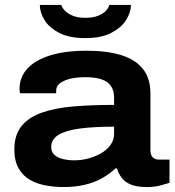

<svg xmlns="http://www.w3.org/2000/svg" viewBox="-20 -744 707 776"><path d="M237 12Q200 12 164.5 5.5Q129 -1 100.5 -17.5Q72 -34 55 -64Q38 -94 38 -140Q38 -199 67.5 -235Q97 -271 151 -289.5Q205 -308 278.5 -314Q352 -320 441 -320V-350Q441 -377 429 -395.5Q417 -414 391.5 -423Q366 -432 324 -432Q287 -432 261 -425Q235 -418 221 -406.5Q207 -395 207 -378V-367H61Q60 -371 59.5 -375.5Q59 -380 59 -385Q59 -432 90.5 -466.5Q122 -501 182.5 -520Q243 -539 329 -539Q413 -539 470.5 -521Q528 -503 558 -465Q588 -427 588 -366V-136Q588 -118 597 -108.5Q606 -99 622 -99H665V-5Q653 -1 628.5 5.5Q604 12 573 12Q535 12 510.5 2.5Q486 -7 472.5 -24.5Q459 -42 453 -63H446Q423 -41 392 -23.5Q361 -6 322 3Q283 12 237 12ZM281 -96Q309 -96 337 -103.5Q365 -111 388.5 -124.5Q412 -138 426.5 -158Q441 -178 441 -203V-232Q359 -232 302.5 -224.5Q246 -217 216.5 -199Q187 -181 187 -150Q187 -130 199.5 -118.5Q212 -107 233.5 -101.5Q255 -96 281 -96ZM325 -590Q261 -590 220.5 -610.5Q180 -631 160.5 -662Q141 -693 141 -724H228Q231 -712 243 -700Q255 -688 275.5 -680Q296 -672 325 -672Q356 -672 377 -680.5Q398 -689 409 -701.5Q420 -714 422 -724H509Q509 -693 489 -662Q469 -631 428.5 -610.5Q388 -590 325 -590Z"/></svg>

Font: Archivo SemiExpanded
Style: Bold
Weight: 700
Width: 6
Designer: Hector Gatti
Foundry: Omnibus-Type
Version: Version 2.001